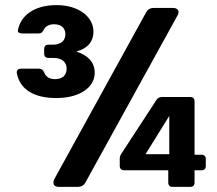

<svg xmlns="http://www.w3.org/2000/svg" viewBox="-20 -732 849 752"><path d="M552 -683 193 -31C184 -13 191 0 211 0H285C298 0 309 -6 315 -18L675 -671C685 -688 677 -701 657 -701H583C569 -701 559 -696 552 -683ZM769 -126H742V-335C742 -346 736 -352 725 -352H615C606 -352 598 -349 593 -341L456 -131C451 -124 449 -117 449 -110V-82C449 -71 456 -65 467 -65H639V-17C639 -6 645 0 656 0H725C736 0 742 -6 742 -17V-65H769C780 -65 786 -71 786 -82V-109C786 -120 780 -126 769 -126ZM643 -128H550L643 -278ZM202 -712C110 -712 60 -668 50 -613C49 -605 56 -601 67 -601H132C142 -601 146 -606 151 -615C158 -629 172 -637 192 -637C220 -637 236 -622 236 -598C236 -571 217 -557 187 -557H170C159 -557 153 -551 153 -540V-522C153 -511 159 -505 170 -505H191C221 -505 241 -490 241 -463C241 -436 223 -422 196 -422C175 -422 160 -430 153 -448C149 -458 143 -463 133 -463H62C51 -463 44 -456 46 -445C58 -384 109 -348 201 -348C291 -348 351 -389 351 -447C351 -489 323 -516 281 -529V-531C320 -541 346 -567 346 -608C346 -667 287 -712 202 -712Z"/></svg>

Font: Arvore Sans SemiBold
Style: Regular
Weight: 600
Designer: Jonny Pinhorn (Latin) Dan Schunck (customization for Arvore)
Version: Version 1.000;Glyphs 3.3 (3305)